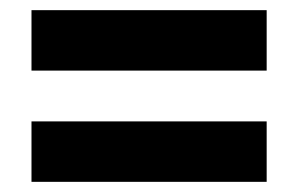

<svg xmlns="http://www.w3.org/2000/svg" viewBox="-20 -541 587 378"><path d="M42 -402H505V-521H42ZM42 -183H505V-302H42Z"/></svg>

Font: Noto Sans Lao Looped SemiCondensed ExtraBold
Style: Regular
Weight: 800
Width: 4
Designer: Mark Frömberg, Ben Mitchell
Foundry: The Fontpad Ltd
Version: Version 1.002